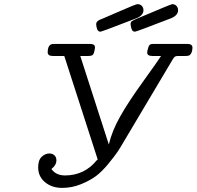

<svg xmlns="http://www.w3.org/2000/svg" viewBox="-20 -895 948 926"><path d="M164.1 -87.9Q164.1 -123 181.2 -138.9Q198.2 -154.8 217.8 -154.8Q232.9 -154.8 242.4 -146Q252 -137.2 252 -122.1Q252 -98.1 228 -80.1Q249 -49.3 293 -48.8Q387.2 -48.8 446.8 -122.1Q449.7 -125 451.2 -126L290 -625H234.9Q210 -625 210 -643.1Q210 -673.8 227.1 -681.2Q231 -683.1 242.2 -683.1H414.1Q438 -683.1 438 -667Q438 -658.2 435.1 -648.9Q432.1 -632.8 425.5 -628.9Q418.9 -625 405.8 -625H367.2L496.1 -225.1L504.9 -198.2Q520 -263.2 559.1 -332.5Q598.1 -401.9 668.5 -499.5Q738.8 -597.2 756.8 -625H715.8Q689.9 -625 689.9 -641.1Q689.9 -647.9 692.9 -658.2Q696.8 -673.3 701.4 -678.2Q706.1 -683.1 721.2 -683.1H883.8Q907.7 -683.1 908.2 -666Q908.2 -642.1 896 -629.9Q890.1 -625 874 -625H838.9Q829.1 -625 824 -622.1Q818.8 -619.1 812 -606.9L582 -220.2Q561 -184.1 548.1 -164.6Q535.2 -145 503.7 -106.4Q472.2 -67.9 443.6 -46.4Q415 -24.9 371.1 -6.8Q327.1 11.2 279.8 11.2Q230 11.2 197 -16.4Q164.1 -43.9 164.1 -87.9ZM443.8 -778.8Q443.8 -793 465.8 -801.8Q468.8 -802.7 470.2 -803.2Q509.3 -820.3 562 -842.8Q635.3 -875 643.1 -875Q656.2 -875 664.1 -866.5Q671.9 -857.9 671.9 -846.2Q671.9 -820.3 636.2 -806.2Q470.2 -742.2 464.8 -742.2Q452.6 -742.2 448.2 -755.6Q443.8 -769 443.8 -778.8ZM636.2 -803.2Q803.2 -874 810.1 -875Q823.2 -875 831.1 -866.5Q838.9 -857.9 838.9 -846.2Q838.9 -820.3 803.2 -806.2Q637.2 -742.2 630.9 -742.2Q618.7 -742.2 614.3 -756.1Q609.9 -770 609.9 -779.1Q609.9 -788.1 615 -792Q620.1 -795.9 636.2 -803.2Z"/></svg>

Font: CMU Concrete
Style: Italic
Weight: 500
Italic angle: -14.04°
Version: Version 0.7.0